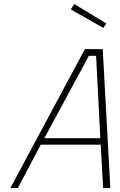

<svg xmlns="http://www.w3.org/2000/svg" viewBox="-20 -937 596 957"><path d="M459 -659 480 -248H201L423 -659ZM69 0 183 -216H482L494 0H530L492 -692H403L32 0ZM333 -890 495 -798 510 -820 350 -917Z"/></svg>

Font: RazerF5 Thin
Style: Italic
Weight: 250
Foundry: Razer Inc.
Version: Version 2